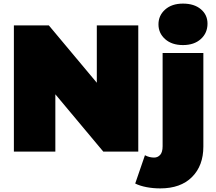

<svg xmlns="http://www.w3.org/2000/svg" viewBox="-20 -841 1198 1065"><path d="M57 0V-700H251L517 -382V-700H747V0H553L287 -318V0ZM869 204Q829 204 792.5 197Q756 190 730 177L784 20Q808 33 835 33Q855 33 868.5 18Q882 3 882 -30V-547H1108V-28Q1108 78 1045 141Q982 204 869 204ZM995 -591Q933 -591 896 -624Q859 -657 859 -706Q859 -755 896 -788Q933 -821 995 -821Q1057 -821 1094 -790Q1131 -759 1131 -710Q1131 -658 1094 -624.5Q1057 -591 995 -591Z"/></svg>

Font: Montserrat Thin Black
Style: Regular
Weight: 900
Version: Version 9.000